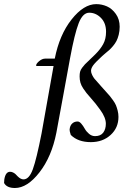

<svg xmlns="http://www.w3.org/2000/svg" viewBox="-142 -689 650 936"><path d="M199.2 -403.3Q190.4 -355.5 168.2 -233.9Q146 -112.3 132.8 -42Q109.9 74.7 50.5 151.1Q-8.8 227.5 -69.3 227.5Q-108.9 227.5 -122.1 203.1Q-122.1 192.4 -121.1 186.5Q-115.2 148.4 -92.8 148.4Q-85 148.4 -77.9 152.1Q-70.8 155.8 -66.9 159.4Q-63 163.1 -55.7 170.9Q-41 185.5 -27.3 185.5Q0 185.5 18.1 136Q36.1 86.4 60.5 -38.1L119.1 -367.2H36.1Q34.2 -367.2 34.2 -370.1Q34.2 -378.4 48.8 -390.9Q63.5 -403.3 79.1 -403.3H125Q147.9 -519.5 207 -594.2Q266.1 -668.9 327.1 -668.9Q354 -668.9 379.2 -658Q404.3 -647 422.9 -620.8Q441.4 -594.7 441.4 -558.6Q441.4 -538.1 436.8 -519.8Q432.1 -501.5 425.8 -489.3Q419.4 -477.1 409.2 -464.8Q398.9 -452.6 391.4 -445.8Q383.8 -439 372.3 -429.7Q360.8 -420.4 356.4 -416Q321.3 -383.3 312 -370.1Q301.8 -356 301.8 -343.8Q301.8 -334.5 307.4 -323.2Q313 -312 318.4 -305.4Q323.7 -298.8 336.7 -284.7Q349.6 -270.5 353.5 -265.6Q358.9 -259.3 372.8 -244.1Q386.7 -229 392.6 -221.9Q398.4 -214.8 408.7 -200.7Q418.9 -186.5 423.3 -175.8Q427.7 -165 431.6 -149.9Q435.5 -134.8 435.5 -119.1Q435.5 -65.9 397.2 -31Q358.9 3.9 300.8 3.9Q238.3 3.9 203.1 -31.2Q196.8 -50.8 197.3 -56.6Q198.7 -76.2 209.5 -86.4Q220.2 -96.7 236.3 -96.7Q245.6 -96.7 254.9 -85.4Q264.2 -74.2 271.5 -61Q278.8 -47.9 292 -36.6Q305.2 -25.4 321.3 -25.4Q348.6 -25.4 361.3 -42.5Q374 -59.6 374 -85.9Q374 -100.6 367.2 -117.7Q360.4 -134.8 345.9 -154.5Q331.5 -174.3 324 -183.6Q316.4 -192.9 300.8 -210.9Q285.6 -228.5 279.5 -235.8Q273.4 -243.2 263.7 -257.8Q253.9 -272.5 250 -286.4Q246.1 -300.3 246.1 -316.4Q246.1 -329.6 248.3 -338.9Q250.5 -348.1 258.3 -358.6Q266.1 -369.1 272.2 -375.5Q278.3 -381.8 295.2 -397.7Q312 -413.6 323.2 -424.8Q347.7 -449.2 361.3 -474.4Q375 -499.5 375 -534.2Q375 -576.7 350.1 -601.8Q325.2 -627 293 -627Q261.7 -627 241.7 -576.2Q221.7 -525.4 199.2 -403.3Z"/></svg>

Font: Crimson
Style: Italic
Weight: 400
Italic angle: -11°
Version: Version 0.8